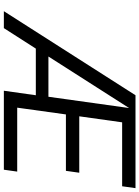

<svg xmlns="http://www.w3.org/2000/svg" viewBox="120 -860 740 1021"><g transform="rotate(90 490.5 -350.0)"><path d="M981 -700 971 -629H631L599 -401H899L889 -330H589L553 -71H893L883 0H463L487 -170H239L130 0H40L487 -700ZM281 -237H495L555 -666Z"/></g></svg>

Font: Fivo Sans Modern
Style: Italic
Weight: 400
Designer: Alexander Slobzheninov
Foundry: Alexander Slobzheninov
Version: 1.0